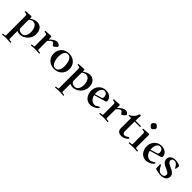

<svg xmlns="http://www.w3.org/2000/svg" viewBox="339 -2391 4331 4331"><g transform="rotate(45 2505.0 -225.5)"><path d="M21.5 278.3Q21.5 263.2 35.2 262.7L77.1 259.8Q88.9 258.8 95.7 254.2Q102.5 249.5 102.5 236.3V-382.8Q102.5 -397.9 98.6 -405.5Q94.7 -413.1 85.4 -418Q70.8 -425.3 38.1 -427.7Q31.2 -428.2 28.6 -429Q25.9 -429.7 23.7 -432.6Q21.5 -435.5 21.5 -441.9Q21.5 -450.7 24.9 -454.3Q28.3 -458 37.6 -458Q72.8 -458 117.7 -462.4Q175.8 -467.8 192.9 -467.8Q203.1 -467.8 208.3 -463.1Q213.4 -458.5 214.1 -453.6Q214.8 -448.7 214.8 -439.9V-407.2L217.8 -404.8Q308.1 -469.7 388.2 -469.7Q469.7 -469.7 518.1 -412.6Q566.4 -355.5 566.4 -259.3Q566.4 -200.2 542.2 -147.9Q518.1 -95.7 480.2 -61.5Q442.4 -27.3 397.2 -7.8Q352.1 11.7 309.1 11.7Q262.7 11.7 219.2 -8.8L214.8 -4.9V236.3Q214.8 249.5 221.7 254.2Q228.5 258.8 240.2 259.8L282.2 262.7Q295.9 263.2 295.9 278.3Q295.9 292 285.6 292Q265.6 292 225.6 288.1Q189 284.2 158.7 284.2Q128.4 284.2 91.8 288.1Q51.8 292 31.7 292Q21.5 292 21.5 278.3ZM214.8 -112.3Q214.8 -90.8 225.6 -74.2Q236.3 -57.6 254.2 -48.8Q272 -40 291 -35.6Q310.1 -31.2 329.6 -31.2Q384.8 -31.2 417 -81.3Q449.2 -131.3 449.2 -205.1Q449.2 -242.7 442.1 -277.1Q435.1 -311.5 419.9 -343Q404.8 -374.5 376.7 -393.3Q348.6 -412.1 311 -412.1Q289.6 -412.1 262.7 -399.7Q235.8 -387.2 214.8 -369.1Z M653.3 -7.8Q653.3 -22.9 667 -23.4L709 -26.4Q720.7 -27.3 727.5 -32Q734.4 -36.6 734.4 -49.8V-382.8Q734.4 -397.9 730.5 -405.5Q726.6 -413.1 717.3 -418Q702.6 -425.3 669.9 -427.7Q663.1 -428.2 660.4 -429Q657.7 -429.7 655.5 -432.6Q653.3 -435.5 653.3 -441.9Q653.3 -450.7 656.7 -454.3Q660.2 -458 669.4 -458Q704.6 -458 749.5 -462.4Q807.6 -467.8 824.7 -467.8Q835 -467.8 840.1 -463.1Q845.2 -458.5 845.9 -453.6Q846.7 -448.7 846.7 -439.9V-377L850.1 -373.5Q952.1 -472.7 1021.5 -472.7Q1063.5 -472.7 1088.9 -450Q1114.3 -427.2 1114.3 -408.7Q1114.3 -399.4 1079.6 -368.2Q1039.6 -332 1026.4 -332Q1019 -332 1013.7 -337.2Q1008.3 -342.3 1001 -355Q988.3 -376 975.8 -387.7Q963.4 -399.4 946.3 -399.4Q908.2 -399.4 846.7 -324.7V-49.8Q846.7 -36.6 853.5 -32Q860.4 -27.3 872.1 -26.4L914.1 -23.4Q927.7 -22.9 927.7 -7.8Q927.7 5.9 917.5 5.9Q897.5 5.9 857.4 2Q820.8 -2 790.5 -2Q760.3 -2 723.6 2Q683.6 5.9 663.6 5.9Q653.3 5.9 653.3 -7.8Z M1221.7 -54.7Q1151.4 -123 1151.4 -231Q1151.4 -338.9 1221.7 -407.2Q1292 -475.6 1402.3 -475.6Q1512.7 -475.6 1583 -407.2Q1653.3 -338.9 1653.3 -231Q1653.3 -123 1583 -54.7Q1512.7 13.7 1402.3 13.7Q1292 13.7 1221.7 -54.7ZM1276.4 -267.6Q1276.4 -154.8 1312.3 -85.7Q1348.1 -16.6 1411.6 -16.6Q1467.3 -16.6 1497.8 -65.7Q1528.3 -114.7 1528.3 -194.3Q1528.3 -307.1 1492.4 -376.2Q1456.5 -445.3 1393.1 -445.3Q1337.4 -445.3 1306.9 -396.2Q1276.4 -347.2 1276.4 -267.6Z M1710 278.3Q1710 263.2 1723.6 262.7L1765.6 259.8Q1777.3 258.8 1784.2 254.2Q1791 249.5 1791 236.3V-382.8Q1791 -397.9 1787.1 -405.5Q1783.2 -413.1 1773.9 -418Q1759.3 -425.3 1726.6 -427.7Q1719.7 -428.2 1717 -429Q1714.4 -429.7 1712.2 -432.6Q1710 -435.5 1710 -441.9Q1710 -450.7 1713.4 -454.3Q1716.8 -458 1726.1 -458Q1761.2 -458 1806.2 -462.4Q1864.3 -467.8 1881.3 -467.8Q1891.6 -467.8 1896.7 -463.1Q1901.9 -458.5 1902.6 -453.6Q1903.3 -448.7 1903.3 -439.9V-407.2L1906.2 -404.8Q1996.6 -469.7 2076.7 -469.7Q2158.2 -469.7 2206.5 -412.6Q2254.9 -355.5 2254.9 -259.3Q2254.9 -200.2 2230.7 -147.9Q2206.5 -95.7 2168.7 -61.5Q2130.9 -27.3 2085.7 -7.8Q2040.5 11.7 1997.6 11.7Q1951.2 11.7 1907.7 -8.8L1903.3 -4.9V236.3Q1903.3 249.5 1910.2 254.2Q1917 258.8 1928.7 259.8L1970.7 262.7Q1984.4 263.2 1984.4 278.3Q1984.4 292 1974.1 292Q1954.1 292 1914.1 288.1Q1877.4 284.2 1847.2 284.2Q1816.9 284.2 1780.3 288.1Q1740.2 292 1720.2 292Q1710 292 1710 278.3ZM1903.3 -112.3Q1903.3 -90.8 1914.1 -74.2Q1924.8 -57.6 1942.6 -48.8Q1960.4 -40 1979.5 -35.6Q1998.5 -31.2 2018.1 -31.2Q2073.2 -31.2 2105.5 -81.3Q2137.7 -131.3 2137.7 -205.1Q2137.7 -242.7 2130.6 -277.1Q2123.5 -311.5 2108.4 -343Q2093.3 -374.5 2065.2 -393.3Q2037.1 -412.1 1999.5 -412.1Q1978 -412.1 1951.2 -399.7Q1924.3 -387.2 1903.3 -369.1Z M2340.8 -232.4Q2340.8 -336.9 2408.2 -407.2Q2475.6 -477.5 2572.3 -477.5Q2622.6 -477.5 2662.1 -462.2Q2701.7 -446.8 2723.4 -423.1Q2745.1 -399.4 2755.9 -375Q2766.6 -350.6 2766.6 -328.1Q2766.6 -297.4 2735.4 -288.6L2461.9 -209.5Q2474.1 -141.1 2517.6 -100.3Q2561 -59.6 2620.1 -59.6Q2657.2 -59.6 2699.7 -91.3Q2724.6 -109.9 2735.8 -109.9Q2751 -109.9 2751 -94.7Q2751 -82.5 2731.9 -64Q2712.9 -45.4 2684.6 -28.8Q2656.2 -12.2 2620.1 -0.2Q2584 11.7 2553.7 11.7Q2503.4 11.7 2462.2 -9.3Q2420.9 -30.3 2395 -65.2Q2369.1 -100.1 2355 -143.3Q2340.8 -186.5 2340.8 -232.4ZM2454.1 -276.9Q2454.1 -254.9 2456.5 -238.3L2615.2 -284.2Q2635.3 -290 2643.8 -301.3Q2652.3 -312.5 2652.3 -335.9Q2652.3 -355.5 2647.5 -373.3Q2642.6 -391.1 2632.6 -407.7Q2622.6 -424.3 2603.3 -434.3Q2584 -444.3 2558.6 -444.3Q2516.6 -444.3 2485.4 -399.2Q2454.1 -354 2454.1 -276.9Z M2835.9 -7.8Q2835.9 -22.9 2849.6 -23.4L2891.6 -26.4Q2903.3 -27.3 2910.2 -32Q2917 -36.6 2917 -49.8V-382.8Q2917 -397.9 2913.1 -405.5Q2909.2 -413.1 2899.9 -418Q2885.3 -425.3 2852.5 -427.7Q2845.7 -428.2 2843 -429Q2840.3 -429.7 2838.1 -432.6Q2835.9 -435.5 2835.9 -441.9Q2835.9 -450.7 2839.4 -454.3Q2842.8 -458 2852.1 -458Q2887.2 -458 2932.1 -462.4Q2990.2 -467.8 3007.3 -467.8Q3017.6 -467.8 3022.7 -463.1Q3027.8 -458.5 3028.6 -453.6Q3029.3 -448.7 3029.3 -439.9V-377L3032.7 -373.5Q3134.8 -472.7 3204.1 -472.7Q3246.1 -472.7 3271.5 -450Q3296.9 -427.2 3296.9 -408.7Q3296.9 -399.4 3262.2 -368.2Q3222.2 -332 3209 -332Q3201.7 -332 3196.3 -337.2Q3190.9 -342.3 3183.6 -355Q3170.9 -376 3158.4 -387.7Q3146 -399.4 3128.9 -399.4Q3090.8 -399.4 3029.3 -324.7V-49.8Q3029.3 -36.6 3036.1 -32Q3043 -27.3 3054.7 -26.4L3096.7 -23.4Q3110.4 -22.9 3110.4 -7.8Q3110.4 5.9 3100.1 5.9Q3080.1 5.9 3040 2Q3003.4 -2 2973.1 -2Q2942.9 -2 2906.2 2Q2866.2 5.9 2846.2 5.9Q2835.9 5.9 2835.9 -7.8Z M3334 -439.5Q3334 -445.8 3336.2 -449.7Q3338.4 -453.6 3341.1 -455.1Q3343.8 -456.5 3350.6 -459.5Q3398.4 -478.5 3439.9 -525.9Q3454.6 -543 3468 -568.6Q3481.4 -594.2 3488.3 -620.1Q3490.2 -627.9 3496.6 -629.9Q3502.9 -631.8 3514.6 -631.8Q3535.2 -631.8 3535.2 -614.3Q3535.2 -605.5 3533.2 -580.6Q3527.3 -516.1 3527.3 -461.9H3701.2Q3704.1 -461.9 3706.5 -460Q3709 -458 3709 -455.1Q3709 -448.7 3703.4 -440.7Q3697.8 -432.6 3690.4 -432.6H3527.3V-116.2Q3527.3 -50.8 3593.3 -50.8Q3626 -50.8 3668.9 -84.5Q3682.6 -95.7 3689.5 -95.7Q3694.8 -95.7 3703.4 -87.2Q3711.9 -78.6 3711.9 -74.7Q3711.9 -64.5 3689 -44.2Q3666 -23.9 3626.7 -6.1Q3587.4 11.7 3551.3 11.7Q3483.9 11.7 3449.5 -18.1Q3415 -47.9 3415 -104.5V-432.6H3341.8Q3338.9 -432.6 3336.4 -434.6Q3334 -436.5 3334 -439.5Z M3857.9 -615.7Q3829.1 -644.5 3829.1 -665Q3829.1 -685.5 3857.9 -714.4Q3886.7 -743.2 3907.2 -743.2Q3927.7 -743.2 3956.5 -714.4Q3985.4 -685.5 3985.4 -665Q3985.4 -644.5 3956.5 -615.7Q3927.7 -586.9 3907.2 -586.9Q3886.7 -586.9 3857.9 -615.7ZM3775.4 -7.8Q3775.4 -22.9 3789.1 -23.4L3831.1 -26.4Q3842.8 -27.3 3849.6 -32Q3856.4 -36.6 3856.4 -49.8V-382.8Q3856.4 -397.9 3852.5 -405.5Q3848.6 -413.1 3839.4 -418Q3824.7 -425.3 3792 -427.7Q3785.2 -428.2 3782.5 -429Q3779.8 -429.7 3777.6 -432.6Q3775.4 -435.5 3775.4 -441.9Q3775.4 -450.7 3778.8 -454.3Q3782.2 -458 3791.5 -458Q3826.7 -458 3871.6 -462.4Q3929.7 -467.8 3946.8 -467.8Q3957 -467.8 3962.2 -463.1Q3967.3 -458.5 3968 -453.6Q3968.8 -448.7 3968.8 -439.9V-49.8Q3968.8 -36.6 3975.6 -32Q3982.4 -27.3 3994.1 -26.4L4036.1 -23.4Q4049.8 -22.9 4049.8 -7.8Q4049.8 5.9 4039.6 5.9Q4019.5 5.9 3979.5 2Q3942.9 -2 3912.6 -2Q3882.3 -2 3845.7 2Q3805.7 5.9 3785.6 5.9Q3775.4 5.9 3775.4 -7.8Z M4114.3 -232.4Q4114.3 -336.9 4181.6 -407.2Q4249 -477.5 4345.7 -477.5Q4396 -477.5 4435.5 -462.2Q4475.1 -446.8 4496.8 -423.1Q4518.6 -399.4 4529.3 -375Q4540 -350.6 4540 -328.1Q4540 -297.4 4508.8 -288.6L4235.4 -209.5Q4247.6 -141.1 4291 -100.3Q4334.5 -59.6 4393.6 -59.6Q4430.7 -59.6 4473.1 -91.3Q4498 -109.9 4509.3 -109.9Q4524.4 -109.9 4524.4 -94.7Q4524.4 -82.5 4505.4 -64Q4486.3 -45.4 4458 -28.8Q4429.7 -12.2 4393.6 -0.2Q4357.4 11.7 4327.1 11.7Q4276.9 11.7 4235.6 -9.3Q4194.3 -30.3 4168.5 -65.2Q4142.6 -100.1 4128.4 -143.3Q4114.3 -186.5 4114.3 -232.4ZM4227.5 -276.9Q4227.5 -254.9 4230 -238.3L4388.7 -284.2Q4408.7 -290 4417.2 -301.3Q4425.8 -312.5 4425.8 -335.9Q4425.8 -355.5 4420.9 -373.3Q4416 -391.1 4406 -407.7Q4396 -424.3 4376.7 -434.3Q4357.4 -444.3 4332 -444.3Q4290 -444.3 4258.8 -399.2Q4227.5 -354 4227.5 -276.9Z M4616.2 -155.8Q4616.2 -166.5 4627 -166.5Q4641.6 -166.5 4651.9 -144Q4675.3 -88.9 4711.7 -53.2Q4748 -17.6 4797.4 -17.6Q4844.2 -17.6 4866.5 -38.1Q4888.7 -58.6 4888.7 -88.9Q4888.7 -122.1 4863.8 -141.6Q4838.9 -161.1 4774.4 -189.5Q4754.4 -198.2 4742.2 -204.1Q4730 -210 4712.9 -219.5Q4695.8 -229 4685.5 -237.1Q4675.3 -245.1 4663.6 -257.3Q4651.9 -269.5 4645.5 -282.2Q4639.2 -294.9 4635 -312Q4630.9 -329.1 4630.9 -348.6Q4630.9 -403.3 4674.1 -439Q4717.3 -474.6 4799.8 -474.6Q4857.4 -474.6 4909.2 -454.1Q4934.6 -443.8 4942.4 -437Q4950.2 -430.2 4950.2 -418Q4950.2 -405.3 4945.8 -379.9Q4936.5 -328.1 4930.2 -328.1Q4923.8 -328.1 4919.4 -332.8Q4915 -337.4 4909.7 -348.1Q4859.4 -445.3 4798.3 -445.3Q4717.8 -445.3 4717.8 -381.8Q4717.8 -365.2 4724.9 -351.3Q4731.9 -337.4 4746.8 -325.4Q4761.7 -313.5 4777.6 -304.4Q4793.5 -295.4 4817.4 -284.7Q4850.6 -269.5 4871.6 -258.8Q4892.6 -248 4915 -232.9Q4937.5 -217.8 4950 -203.4Q4962.4 -189 4970.5 -169.9Q4978.5 -150.9 4978.5 -128.4Q4978.5 -61.5 4930.7 -24.9Q4882.8 11.7 4795.4 11.7Q4772 11.7 4728.3 4.6Q4684.6 -2.4 4658.2 -10.7Q4631.3 -19 4625.5 -23.2Q4619.6 -27.3 4619.1 -39.1Q4616.2 -85 4616.2 -155.8Z"/></g></svg>

Font: Monomachus
Style: Medium
Weight: 500
Designer: Alexey Kryukov
Version: Version 1.0